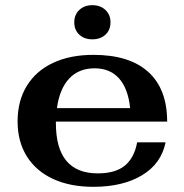

<svg xmlns="http://www.w3.org/2000/svg" viewBox="-20 -712 712 742"><path d="M510 -162H620Q603 -79 528.5 -34.5Q454 10 341 10Q251 10 185 -20.5Q119 -51 83.5 -108Q48 -165 48 -243Q48 -322 83.5 -380Q119 -438 185 -469Q251 -500 341 -500Q480 -500 553 -434Q626 -368 626 -242H196V-236Q196 -42 358 -42Q426 -42 462.5 -72Q499 -102 510 -162ZM200 -294H483Q475 -370 440 -409Q405 -448 346 -448Q284 -448 247 -408Q210 -368 200 -294ZM267 -626Q267 -655 286.5 -673.5Q306 -692 337 -692Q368 -692 387.5 -673.5Q407 -655 407 -626Q407 -596 387.5 -578Q368 -560 337 -560Q306 -560 286.5 -578Q267 -596 267 -626Z"/></svg>

Font: Fahkwang
Style: Bold
Weight: 700
Designer: Suppakit Chalermlarp | Katatrad Co.,Ltd.
Foundry: Cadson Demak Co.,Ltd.
Version: Version 1.000; ttfautohint (v1.6)